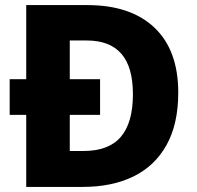

<svg xmlns="http://www.w3.org/2000/svg" viewBox="-20 -734 773 754"><path d="M323 -714Q493 -714 586.5 -625.5Q680 -537 680 -370Q680 -247 634 -164.5Q588 -82 504 -41Q420 0 305 0H83V-283H18V-423H83V-714ZM321 -575H254V-423H373V-283H254V-141H307Q407 -141 454.5 -196.5Q502 -252 502 -364Q502 -471 456.5 -523Q411 -575 321 -575Z"/></svg>

Font: Noto Sans Khmer UI ExtraBold
Style: Regular
Weight: 800
Designer: Danh Hong and the Monotype Design Team
Foundry: Monotype Imaging Inc.
Version: Version 2.002; ttfautohint (v1.8.4.7-5d5b)